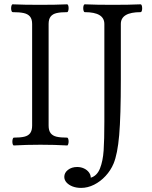

<svg xmlns="http://www.w3.org/2000/svg" viewBox="-20 -686 722 910"><path d="M38.6 -14.6Q38.6 -22 40.5 -27.8Q42.5 -33.7 45.4 -33.7Q76.7 -33.7 95.2 -38.1Q113.8 -42.5 123 -54.9Q132.3 -67.4 132.3 -90.8V-572.3Q132.3 -595.2 122.3 -607.4Q112.3 -619.6 92.8 -624Q73.2 -628.4 40 -628.4Q36.6 -628.4 34.7 -633.8Q32.7 -639.2 32.7 -646.5Q32.7 -654.3 34.7 -659.9Q36.6 -665.5 40 -665.5Q93.8 -663.1 169.4 -663.1Q244.6 -663.1 298.3 -665.5Q301.3 -665.5 303.2 -660.2Q305.2 -654.8 305.2 -647.5Q305.2 -640.1 303.2 -634.3Q301.3 -628.4 298.3 -628.4Q267.1 -628.4 248.3 -624Q229.5 -619.6 220 -607.4Q210.4 -595.2 210.4 -572.3V-90.8Q210.4 -67.4 220 -54.9Q229.5 -42.5 248 -38.1Q266.6 -33.7 298.3 -33.7Q301.3 -33.7 303.2 -28.3Q305.2 -22.9 305.2 -15.6Q305.2 -8.3 303.2 -2.4Q301.3 3.4 298.3 3.4Q239.7 0 171.9 0Q104 0 45.4 3.4Q42.5 3.4 40.5 -2Q38.6 -7.3 38.6 -14.6ZM653.8 -646.5Q653.8 -639.2 651.9 -633.8Q649.9 -628.4 646.5 -628.4Q552.7 -628.4 552.7 -572.3V-309.6Q552.7 -135.3 544.9 -45.4Q537.1 44.4 518.1 89.8Q504.4 122.1 480.2 148.2Q456.1 174.3 425.8 189.5Q395.5 204.6 364.3 204.6Q342.3 204.6 324.2 197.8Q306.2 190.9 295.4 179Q284.7 167 284.7 152.3Q284.7 132.8 302.2 119.1Q319.8 105.5 345.7 105.5Q363.3 105.5 377.9 112.3Q392.6 119.1 401.4 130.9Q410.2 142.6 410.2 156.2Q439.9 147.5 453.9 112.3Q467.8 77.1 471.2 27.1Q474.6 -22.9 474.6 -108.4V-127V-572.3Q474.6 -628.4 381.8 -628.4Q378.4 -628.4 376.5 -634Q374.5 -639.6 374.5 -647.5Q374.5 -654.8 376.5 -660.2Q378.4 -665.5 381.8 -665.5Q436.5 -663.1 514.2 -663.1Q591.8 -663.1 646.5 -665.5Q649.9 -665.5 651.9 -659.9Q653.8 -654.3 653.8 -646.5Z"/></svg>

Font: JuniusX
Style: Regular
Weight: 400
Designer: Peter S. Baker
Foundry: Briery Creek Software
Version: Version 1.004